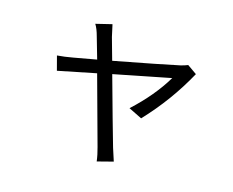

<svg xmlns="http://www.w3.org/2000/svg" viewBox="-98 -754 1197 986"><g transform="rotate(15 500.0 -261.0)"><path d="M865 -475Q778 -316 652 -183L581 -218Q689 -317 753 -424L450 -364Q521 -107 552 0Q563 35 574 68L489 90Q485 56 474 17L374 -348L171 -307L151 -383Q191 -386 234 -394L356 -416L323 -531Q313 -569 299 -591L385 -612Q390 -586 399 -548L432 -430Q685 -478 777 -498Q798 -503 815 -510Z"/></g></svg>

Font: Gothic Nguyen
Style: Regular
Weight: 400
Designer: MORI Takayuki
Version: Version 1.220;July 21, 2023;FontCreator 14.0.0.2814 64-bit